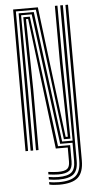

<svg xmlns="http://www.w3.org/2000/svg" viewBox="-65 -838 544 1080"><g transform="rotate(-5 207.5 -298.0)"><path d="M51.9 0V-800H191.6L283.9 -60.4H296.1L288.2 -477L287.7 -800H302.2L302.7 -477L309.8 -48.3H272.8L179.3 -787.9H66.4V0ZM223.8 175.4Q212 175.4 196.6 174Q181.2 172.6 169 170.2V155.8Q182 158.1 197.1 159.5Q212.3 160.9 223.8 160.9Q276.2 160.9 297.8 142.6Q319.5 124.3 319.5 78.9V-24.2H249.7L153.7 -763.8H93.8L95.4 -342V0H80.9V-775.8H166.4L261.8 -36.2H321.1L318.5 -477L317.9 -800H332.8L334 78.9Q334 131.8 308.9 153.6Q283.8 175.4 223.8 175.4ZM223.8 146.4Q212.7 146.4 198.1 145.1Q183.5 143.7 169 141.6V127.3Q184.7 129.2 198.8 130.6Q212.9 131.9 223.8 131.9Q261.1 131.9 275.8 120.6Q290.5 109.2 290.5 78.9V0H222.9L131.4 -739.6H119.2L125.6 -342V0H111.1V-342L105.1 -751.7H142L236.4 -12.1H305V78.9Q305 116.9 286.7 131.7Q268.5 146.4 223.8 146.4ZM223.8 204.4Q210.1 204.4 193.8 202.8Q177.4 201.2 169 198.6V184.4Q179.8 187.1 195.6 188.5Q211.3 189.9 223.8 189.9Q291.1 189.9 319.8 164.5Q348.5 139.1 348.5 78.9L347.3 -800H361.8L363 78.9Q363 146 331.2 175.2Q299.4 204.4 223.8 204.4Z"/></g></svg>

Font: Big Shoulders Inline Thin
Style: Regular
Weight: 100
Designer: Patric King
Foundry: XO Type Co
Version: Version 2.002